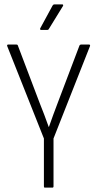

<svg xmlns="http://www.w3.org/2000/svg" viewBox="-20 -859 445 879"><path d="M185 0Q181 0 181 -6V-225L13 -648Q12 -651 13 -653Q14 -655 17 -655H55Q61 -655 62 -650L161 -389Q172 -362 182.5 -334Q193 -306 203 -278H204Q214 -306 224 -334Q234 -362 245 -390L344 -651Q346 -655 351 -655H388Q391 -655 392 -653Q393 -651 392 -648L225 -225V-6Q225 0 220 0ZM168 -722Q165 -722 164 -724Q163 -726 164 -729L221 -834Q224 -839 229 -839H265Q268 -839 269 -836.5Q270 -834 268 -831L204 -727Q202 -722 196 -722Z"/></svg>

Font: Sofia Sans Condensed Light
Style: Regular
Weight: 300
Designer: Botio Nikoltchev, Ani Petrova
Foundry: lettersoup
Version: Version 4.101